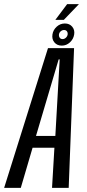

<svg xmlns="http://www.w3.org/2000/svg" viewBox="-55 -908 421 928"><path d="M-35 0 177 -675.5H303L277 0H196.5L208 -194H102.5L45.5 0ZM119 -251H212.5L233.5 -621H228.5ZM243.5 -687.5Q221 -687.5 208 -703Q195 -718.5 198.5 -741.5Q202 -763.5 219 -779Q236 -794.5 258.5 -794.5Q281 -794.5 294 -779Q307 -763.5 303.5 -741.5Q300 -719 283 -703.2Q266 -687.5 243.5 -687.5ZM247.5 -719Q256 -719 263.2 -725.5Q270.5 -732 272 -741.5Q273 -751 268.2 -757Q263.5 -763 254.5 -763Q246 -763 238.8 -757Q231.5 -751 230 -741.5Q229 -732 233.8 -725.5Q238.5 -719 247.5 -719ZM212.5 -812 269.5 -888H326.5L253.5 -812Z"/></svg>

Font: Anybody Condensed Regular
Style: Italic
Weight: 400
Width: 3
Italic angle: -10°
Designer: Tyler Finck
Foundry: Etcetera Type Company
Version: Version 1.010; ttfautohint (v1.8.3) -l 8 -r 50 -G 200 -x 14 